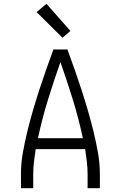

<svg xmlns="http://www.w3.org/2000/svg" viewBox="-20 -997 640 1017"><path d="M91 0V-74Q91 -131 101 -187.5Q111 -244 124.5 -299.5Q138 -355 154 -410Q170 -465 187.5 -519Q205 -573 224 -627Q243 -681 263 -735H337Q357 -681 376 -627Q395 -573 412.5 -519Q430 -465 446 -410Q462 -355 475.5 -299.5Q489 -244 499 -187.5Q509 -131 509 -74V0H444V-74Q444 -107 440 -140.5Q436 -174 431 -207H169Q164 -174 160 -140.5Q156 -107 156 -74V0ZM419 -265Q397 -368 366 -468.5Q335 -569 300 -668Q265 -569 234 -468.5Q203 -368 181 -265ZM311 -797 174 -933 226 -977 353 -833Z"/></svg>

Font: Iosevka Curly Light Extended
Style: Regular
Weight: 300
Width: 7
Monospace: yes
Designer: Belleve Invis
Foundry: Belleve Invis
Version: Version 11.1.0; ttfautohint (v1.8.3)